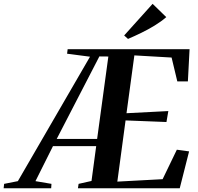

<svg xmlns="http://www.w3.org/2000/svg" viewBox="-112 -1006 1056 1026"><path d="M-92.5 0 -90 -23.5 -16.5 -38 369 -703 246.5 -719 249.5 -743H901L892 -571H835.5L805 -698.5L606 -710L564 -401L787.5 -412.5L777.5 -354L559 -362.5L515 -35.5L757 -48.5L833 -206L898.5 -197L848.5 0H304.5L308 -23.5L377 -39L402 -225H171L77.5 -38L163 -23.5L161.5 0ZM191 -263.5H407L467 -704L419 -704.5ZM572 -798 551.5 -816.5 703.5 -985.5 776.5 -914.5Q749.5 -891 714.8 -869.8Q680 -848.5 643 -830.5Q606 -812.5 572 -798Z"/></svg>

Font: Merriweather 120pt SemiBold
Style: Italic
Weight: 600
Italic angle: -7.8°
Version: Version 2.101